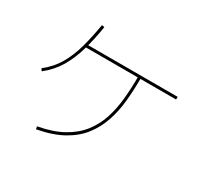

<svg xmlns="http://www.w3.org/2000/svg" viewBox="-161 -1005 1321 1248"><g transform="rotate(30 500.0 -380.5)"><path d="M930 -623V-603H244V-623ZM238 20 234 0Q343 -20 416.5 -61Q490 -102 535 -159.5Q580 -217 603 -287.5Q626 -358 634 -438.5Q642 -519 642 -605H662Q662 -518 654 -436Q646 -354 621.5 -280.5Q597 -207 550.5 -146.5Q504 -86 427.5 -43.5Q351 -1 238 20ZM82 -325 70 -341Q134 -391 172 -456Q210 -521 232.5 -602.5Q255 -684 271 -781L291 -777Q275 -677 251 -594Q227 -511 187.5 -444Q148 -377 82 -325Z"/></g></svg>

Font: Murecho Thin Thin
Style: Regular
Weight: 250
Version: Version 1.010